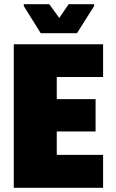

<svg xmlns="http://www.w3.org/2000/svg" viewBox="-20 -900 555 920"><path d="M46 0V-688H474V-531H252V-425H438V-270H252V-158H474V0ZM175 -741 94 -871V-880H216L264 -814L309 -880H431V-871L349 -741Z"/></svg>

Font: Saira SemiCondensed Black
Style: Regular
Weight: 900
Width: 4
Designer: Hector Gatti with collaboration of the Omnibus-Type team
Foundry: Omnibus-Type
Version: Version 1.101